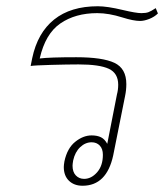

<svg xmlns="http://www.w3.org/2000/svg" viewBox="-20 -584 525 614"><path d="M184 -50Q184 -56 186 -68Q195 -110 220.5 -130.5Q246 -151 273 -151Q291 -151 303 -145Q315 -139 323 -124L354 -282Q358 -297 358 -313Q358 -350 328 -364Q298 -378 231 -378Q197 -378 143.5 -376.5Q90 -375 78 -373L83 -398Q100 -479 153 -521.5Q206 -564 293 -564Q323 -564 373 -552Q415 -542 432 -542Q446 -542 454.5 -545Q463 -548 478 -558L485 -541Q474 -530 457.5 -523.5Q441 -517 428 -517Q407 -517 372 -528Q328 -542 291 -542Q221 -542 173 -509Q125 -476 107 -397Q138 -401 224 -401Q308 -401 346 -383Q384 -365 384 -315Q384 -296 380 -277L342 -87Q321 10 244 10Q217 10 200.5 -6Q184 -22 184 -50ZM309 -89Q309 -108 299 -118.5Q289 -129 273 -129Q253 -129 236.5 -113.5Q220 -98 214 -71Q212 -59 212 -54Q212 -34 222.5 -23Q233 -12 249 -12Q272 -12 290.5 -33Q309 -54 309 -89Z"/></svg>

Font: Trirong Thin
Style: Italic
Weight: 250
Italic angle: -12°
Designer: Katatrad Team
Foundry: CadsonDemak
Version: Version 1.001